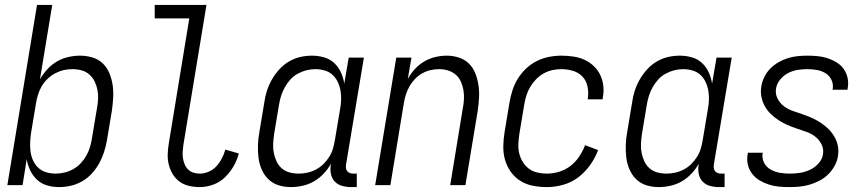

<svg xmlns="http://www.w3.org/2000/svg" viewBox="-20 -755 3540 783"><path d="M221 8Q195 8 171.5 1Q148 -6 131 -22Q114 -38 103.5 -59.5Q93 -81 89 -106L72 0H10L131 -735H193L143 -432Q156 -454 173.5 -473Q191 -492 212.5 -504.5Q234 -517 258.5 -522.5Q283 -528 306 -528Q333 -528 357.5 -520.5Q382 -513 399.5 -496Q417 -479 426.5 -455.5Q436 -432 439.5 -407Q443 -382 441.5 -355.5Q440 -329 436 -302L416 -182Q412 -159 404.5 -135.5Q397 -112 385 -90Q373 -68 355.5 -48.5Q338 -29 315.5 -16Q293 -3 269 2.5Q245 8 221 8ZM207 -47Q225 -47 243.5 -51.5Q262 -56 279 -65.5Q296 -75 309.5 -89.5Q323 -104 332.5 -121Q342 -138 347 -155.5Q352 -173 355 -191L375 -311Q379 -331 380 -350.5Q381 -370 377.5 -388Q374 -406 366 -422.5Q358 -439 344.5 -451Q331 -463 313 -468Q295 -473 275 -473Q257 -473 239.5 -469Q222 -465 205 -456Q188 -447 174 -433.5Q160 -420 150.5 -404Q141 -388 135.5 -370.5Q130 -353 127 -335L107 -215Q104 -195 103 -175.5Q102 -156 104.5 -137Q107 -118 115 -100.5Q123 -83 136.5 -70.5Q150 -58 168.5 -52.5Q187 -47 207 -47Z M795 8Q772 8 750.5 3Q729 -2 712 -14.5Q695 -27 684 -45.5Q673 -64 668 -85Q663 -106 664 -128.5Q665 -151 669 -174L752 -680H611V-735H822L728 -165Q726 -151 725 -137.5Q724 -124 726 -110.5Q728 -97 733 -85Q738 -73 747 -64Q756 -55 768.5 -51Q781 -47 795 -47Q813 -47 831.5 -55Q850 -63 863 -77.5Q876 -92 885 -109.5Q894 -127 899 -145L954 -129Q947 -102 932.5 -77Q918 -52 897.5 -32Q877 -12 849.5 -2Q822 8 795 8Z M1167 8Q1140 8 1116 0.5Q1092 -7 1074.5 -24Q1057 -41 1047 -64.5Q1037 -88 1034 -113Q1031 -138 1032 -164.5Q1033 -191 1038 -218L1058 -338Q1061 -361 1068.5 -384.5Q1076 -408 1088.5 -430Q1101 -452 1118.5 -471.5Q1136 -491 1158 -504Q1180 -517 1204 -522.5Q1228 -528 1252 -528Q1278 -528 1302 -521Q1326 -514 1343 -498Q1360 -482 1370 -460.5Q1380 -439 1384 -414L1402 -520H1464L1391 -83Q1390 -76 1391 -69Q1392 -62 1396 -57Q1400 -52 1406.5 -49.5Q1413 -47 1421 -47H1435V8H1412Q1393 8 1375 3Q1357 -2 1345 -15Q1333 -28 1329.5 -46Q1326 -64 1329 -83L1330 -88Q1318 -66 1300 -47Q1282 -28 1260.5 -15.5Q1239 -3 1214.5 2.5Q1190 8 1167 8ZM1198 -47Q1216 -47 1234 -51Q1252 -55 1269 -64Q1286 -73 1299.5 -86.5Q1313 -100 1323 -116Q1333 -132 1338 -149.5Q1343 -167 1346 -185L1366 -305Q1370 -325 1371 -344.5Q1372 -364 1369 -383Q1366 -402 1358 -419.5Q1350 -437 1336.5 -449.5Q1323 -462 1304.5 -467.5Q1286 -473 1266 -473Q1248 -473 1230 -468.5Q1212 -464 1194.5 -454.5Q1177 -445 1164 -430.5Q1151 -416 1141.5 -399Q1132 -382 1126.5 -364.5Q1121 -347 1118 -329L1098 -209Q1095 -189 1094 -169.5Q1093 -150 1096.5 -132Q1100 -114 1107.5 -97.5Q1115 -81 1128.5 -69Q1142 -57 1160 -52Q1178 -47 1198 -47Z M1510 0 1596 -520H1658L1643 -433Q1655 -455 1672 -473.5Q1689 -492 1710.5 -504.5Q1732 -517 1755.5 -522.5Q1779 -528 1802 -528Q1828 -528 1852 -520Q1876 -512 1893 -495Q1910 -478 1919 -454.5Q1928 -431 1931.5 -406Q1935 -381 1933.5 -355Q1932 -329 1928 -302L1878 0H1816L1867 -311Q1871 -331 1872 -350Q1873 -369 1870 -387Q1867 -405 1859.5 -422Q1852 -439 1838.5 -450.5Q1825 -462 1807.5 -467.5Q1790 -473 1771 -473Q1753 -473 1735.5 -469Q1718 -465 1702 -456Q1686 -447 1672.5 -433Q1659 -419 1650 -403Q1641 -387 1635.5 -370Q1630 -353 1627 -335L1572 0Z M2210 8Q2181 8 2153 2.5Q2125 -3 2102 -17.5Q2079 -32 2063 -54.5Q2047 -77 2039.5 -103.5Q2032 -130 2032.5 -159Q2033 -188 2038 -218L2058 -338Q2062 -362 2070 -387Q2078 -412 2092 -434.5Q2106 -457 2125.5 -475.5Q2145 -494 2169 -506Q2193 -518 2218.5 -523Q2244 -528 2269 -528Q2293 -528 2317.5 -524.5Q2342 -521 2363 -511.5Q2384 -502 2401 -486Q2418 -470 2428 -449Q2438 -428 2440.5 -404Q2443 -380 2438 -355V-350H2377V-353Q2381 -378 2376 -402Q2371 -426 2355.5 -442.5Q2340 -459 2317 -466Q2294 -473 2269 -473Q2251 -473 2232.5 -469Q2214 -465 2197 -455.5Q2180 -446 2166 -431.5Q2152 -417 2142 -400Q2132 -383 2126.5 -365Q2121 -347 2118 -329L2098 -209Q2095 -188 2094 -168Q2093 -148 2097.5 -129.5Q2102 -111 2112 -94.5Q2122 -78 2137 -67Q2152 -56 2171 -51.5Q2190 -47 2210 -47Q2235 -47 2260 -54.5Q2285 -62 2306 -78Q2327 -94 2342 -116.5Q2357 -139 2366 -163L2419 -143Q2408 -112 2387 -82.5Q2366 -53 2338.5 -32Q2311 -11 2277 -1.5Q2243 8 2210 8Z M2667 8Q2640 8 2616 0.5Q2592 -7 2574.5 -24Q2557 -41 2547 -64.5Q2537 -88 2534 -113Q2531 -138 2532 -164.5Q2533 -191 2538 -218L2558 -338Q2561 -361 2568.5 -384.5Q2576 -408 2588.5 -430Q2601 -452 2618.5 -471.5Q2636 -491 2658 -504Q2680 -517 2704 -522.5Q2728 -528 2752 -528Q2778 -528 2802 -521Q2826 -514 2843 -498Q2860 -482 2870 -460.5Q2880 -439 2884 -414L2902 -520H2964L2891 -83Q2890 -76 2891 -69Q2892 -62 2896 -57Q2900 -52 2906.5 -49.5Q2913 -47 2921 -47H2935V8H2912Q2893 8 2875 3Q2857 -2 2845 -15Q2833 -28 2829.5 -46Q2826 -64 2829 -83L2830 -88Q2818 -66 2800 -47Q2782 -28 2760.5 -15.5Q2739 -3 2714.5 2.5Q2690 8 2667 8ZM2698 -47Q2716 -47 2734 -51Q2752 -55 2769 -64Q2786 -73 2799.5 -86.5Q2813 -100 2823 -116Q2833 -132 2838 -149.5Q2843 -167 2846 -185L2866 -305Q2870 -325 2871 -344.5Q2872 -364 2869 -383Q2866 -402 2858 -419.5Q2850 -437 2836.5 -449.5Q2823 -462 2804.5 -467.5Q2786 -473 2766 -473Q2748 -473 2730 -468.5Q2712 -464 2694.5 -454.5Q2677 -445 2664 -430.5Q2651 -416 2641.5 -399Q2632 -382 2626.5 -364.5Q2621 -347 2618 -329L2598 -209Q2595 -189 2594 -169.5Q2593 -150 2596.5 -132Q2600 -114 2607.5 -97.5Q2615 -81 2628.5 -69Q2642 -57 2660 -52Q2678 -47 2698 -47Z M3200 8Q3178 8 3156.5 6Q3135 4 3115 -2.5Q3095 -9 3077.5 -19.5Q3060 -30 3047.5 -46Q3035 -62 3030 -83Q3025 -104 3029 -126L3030 -132H3091L3090 -129Q3087 -108 3096.5 -90.5Q3106 -73 3123 -63.5Q3140 -54 3159.5 -50.5Q3179 -47 3200 -47Q3221 -47 3241.5 -50Q3262 -53 3282 -62Q3302 -71 3317.5 -88Q3333 -105 3336 -125Q3340 -147 3330.5 -166Q3321 -185 3305 -197.5Q3289 -210 3269.5 -217Q3250 -224 3230 -230.5Q3210 -237 3191 -245.5Q3172 -254 3155 -265Q3138 -276 3123.5 -290Q3109 -304 3099 -322Q3089 -340 3085 -361Q3081 -382 3085 -404Q3088 -423 3097.5 -442Q3107 -461 3122 -476Q3137 -491 3155.5 -501.5Q3174 -512 3193.5 -518Q3213 -524 3233 -526Q3253 -528 3273 -528Q3294 -528 3315 -526Q3336 -524 3355.5 -517.5Q3375 -511 3392 -500.5Q3409 -490 3420.5 -474Q3432 -458 3436.5 -437.5Q3441 -417 3437 -395L3436 -389H3375L3376 -393Q3379 -413 3370.5 -430Q3362 -447 3346.5 -456.5Q3331 -466 3312 -469.5Q3293 -473 3273 -473Q3253 -473 3233.5 -470Q3214 -467 3195 -457.5Q3176 -448 3162 -431Q3148 -414 3145 -395Q3141 -373 3150.5 -354Q3160 -335 3176 -322.5Q3192 -310 3212 -303Q3232 -296 3251.5 -289.5Q3271 -283 3290 -274.5Q3309 -266 3326 -255Q3343 -244 3357.5 -230Q3372 -216 3382.5 -198Q3393 -180 3397 -159.5Q3401 -139 3397 -117Q3394 -97 3383 -77.5Q3372 -58 3356.5 -43Q3341 -28 3321.5 -18Q3302 -8 3282 -2Q3262 4 3241 6Q3220 8 3200 8Z"/></svg>

Font: Iosevka Curly Light
Style: Italic
Weight: 300
Italic angle: -9°
Monospace: yes
Designer: Belleve Invis
Foundry: Belleve Invis
Version: Version 22.1.2; ttfautohint (v1.8.4)